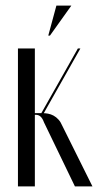

<svg xmlns="http://www.w3.org/2000/svg" viewBox="-20 -669 352 689"><path d="M248.9 0H311.8L203.6 -217.5Q197.9 -231.1 189.8 -240Q181.8 -248.9 172.2 -254.1Q162.8 -259.2 152.5 -261.1Q142.2 -263 132.4 -263H84.6V-257H108.8Q118.4 -257 125.5 -250.7Q132.6 -244.4 137.8 -230ZM133 -255.6 268.4 -495H259.4L125.4 -257.8ZM105.1 -495H44.4V0H105.1ZM159.2 -541.2 236.1 -649H182.4L153.2 -541.2Z"/></svg>

Font: Moniqa Black
Style: Regular
Weight: 900
Designer: Rajesh Rajput
Foundry: Rajesh Rajput
Version: Version 1.000